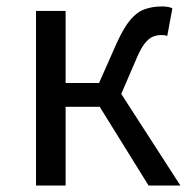

<svg xmlns="http://www.w3.org/2000/svg" viewBox="-20 -577 596 597"><path d="M92 0V-543H184V-319H288L342 -441Q364 -490 385 -515Q406 -540 430.5 -548.5Q455 -557 484 -557Q493 -557 502 -555.5Q511 -554 516 -551L500 -465Q496 -467 492 -467.5Q488 -468 482 -468Q468 -468 455.5 -463Q443 -458 430.5 -442.5Q418 -427 404 -394L357 -285L541 0H442L290 -245H184V0Z"/></svg>

Font: Noto Sans HK
Style: Regular
Weight: 400
Designer: Ryoko NISHIZUKA 西塚涼子 (kana, bopomofo & ideographs); Paul D. Hunt (Latin, Greek & Cyrillic); Sandoll Communications 산돌커뮤니
Foundry: Adobe
Version: Version 2.004-H2;hotconv 1.0.118;makeotfexe 2.5.65603